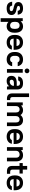

<svg xmlns="http://www.w3.org/2000/svg" viewBox="2543 -3293 950 6076"><g transform="rotate(90 3018.0 -255.0)"><path d="M245 9Q142 9 92.5 -36.5Q43 -82 35 -165H157Q165 -122 183.5 -104.5Q202 -87 245 -87Q296 -87 314.5 -101.5Q333 -116 333 -140Q333 -167 311.5 -181Q290 -195 258 -203.5Q226 -212 189 -219.5Q152 -227 120 -242.5Q88 -258 66.5 -285.5Q45 -313 45 -362Q45 -393 57 -420Q69 -447 94 -466.5Q119 -486 156.5 -497.5Q194 -509 245 -509Q341 -509 389 -464.5Q437 -420 445 -340H323Q315 -381 298.5 -397Q282 -413 245 -413Q202 -413 184.5 -399Q167 -385 167 -365Q167 -340 188.5 -328.5Q210 -317 242 -309.5Q274 -302 311 -294.5Q348 -287 380 -270.5Q412 -254 433.5 -224Q455 -194 455 -143Q455 -110 442.5 -82Q430 -54 404.5 -34Q379 -14 339.5 -2.5Q300 9 245 9Z M817 9Q723 9 671 -50V200H555V-500H646L657 -432Q683 -471 723.5 -490Q764 -509 817 -509Q860 -509 896.5 -493.5Q933 -478 959 -447.5Q985 -417 1000 -371.5Q1015 -326 1015 -266V-234Q1015 -174 1000 -129Q985 -84 958.5 -53Q932 -22 896 -6.5Q860 9 817 9ZM782 -99Q835 -99 864 -131Q893 -163 893 -234V-266Q893 -335 863 -368Q833 -401 782 -401Q734 -401 703.5 -368Q673 -335 671 -272V-234Q671 -168 702.5 -133.5Q734 -99 782 -99Z M1320 9Q1266 9 1223 -7.5Q1180 -24 1149 -55.5Q1118 -87 1101.5 -132Q1085 -177 1085 -234V-266Q1085 -323 1101.5 -368Q1118 -413 1149 -444.5Q1180 -476 1223 -492.5Q1266 -509 1320 -509Q1429 -509 1492 -442Q1555 -375 1555 -250V-211H1201Q1206 -148 1236 -120.5Q1266 -93 1320 -93Q1373 -93 1397.5 -111.5Q1422 -130 1430 -155H1550Q1542 -120 1525 -90Q1508 -60 1480 -38Q1452 -16 1412 -3.5Q1372 9 1320 9ZM1320 -407Q1269 -407 1240 -382Q1211 -357 1203 -303H1437Q1430 -359 1400.5 -383Q1371 -407 1320 -407Z M1860 9Q1806 9 1762.5 -7.5Q1719 -24 1688.5 -55.5Q1658 -87 1641.5 -132Q1625 -177 1625 -234V-266Q1625 -322 1641.5 -367Q1658 -412 1689 -443.5Q1720 -475 1763.5 -492Q1807 -509 1860 -509Q1955 -509 2007.5 -462Q2060 -415 2075 -340H1951Q1943 -367 1918 -384Q1893 -401 1855 -401Q1833 -401 1813.5 -393.5Q1794 -386 1779 -369.5Q1764 -353 1755.5 -327.5Q1747 -302 1747 -266V-234Q1747 -199 1756 -173.5Q1765 -148 1780 -131.5Q1795 -115 1814.5 -107Q1834 -99 1855 -99Q1898 -99 1920.5 -118Q1943 -137 1951 -165H2075Q2060 -86 2007.5 -38.5Q1955 9 1860 9Z M2165 -500H2281V0H2165ZM2223 -560Q2191 -560 2169.5 -581.5Q2148 -603 2148 -635Q2148 -667 2169.5 -688.5Q2191 -710 2223 -710Q2254 -710 2276 -688.5Q2298 -667 2298 -635Q2298 -603 2276 -581.5Q2254 -560 2223 -560Z M2546 9Q2465 9 2423 -31Q2381 -71 2381 -142Q2381 -181 2393.5 -212.5Q2406 -244 2433.5 -265.5Q2461 -287 2504.5 -298.5Q2548 -310 2611 -310H2695V-340Q2695 -376 2675.5 -394.5Q2656 -413 2611 -413Q2569 -413 2550 -397Q2531 -381 2527 -355H2401Q2405 -422 2455.5 -465.5Q2506 -509 2611 -509Q2711 -509 2761 -463Q2811 -417 2811 -340V0H2720L2708 -69Q2682 -31 2640.5 -11Q2599 9 2546 9ZM2566 -87Q2594 -87 2617.5 -96.5Q2641 -106 2658 -122.5Q2675 -139 2685 -160Q2695 -181 2695 -205V-220H2611Q2551 -220 2527 -200Q2503 -180 2503 -146Q2503 -119 2519.5 -103Q2536 -87 2566 -87Z M3100 0Q3021 0 2978.5 -42.5Q2936 -85 2936 -165V-700H3052V-177Q3052 -138 3069 -120Q3086 -102 3121 -102H3146V0H3100Z M3221 -500H3312L3321 -445Q3347 -476 3384.5 -492.5Q3422 -509 3467 -509Q3518 -509 3557.5 -488.5Q3597 -468 3621 -428Q3647 -467 3689 -488Q3731 -509 3784 -509Q3869 -509 3920 -454Q3971 -399 3971 -290V0H3855V-290Q3855 -346 3829.5 -373.5Q3804 -401 3759 -401Q3714 -401 3684 -370.5Q3654 -340 3654 -290V0H3538V-290Q3538 -345 3512 -373Q3486 -401 3442 -401Q3397 -401 3368 -372Q3339 -343 3337 -295V0H3221Z M4301 9Q4247 9 4204 -7.5Q4161 -24 4130 -55.5Q4099 -87 4082.5 -132Q4066 -177 4066 -234V-266Q4066 -323 4082.5 -368Q4099 -413 4130 -444.5Q4161 -476 4204 -492.5Q4247 -509 4301 -509Q4410 -509 4473 -442Q4536 -375 4536 -250V-211H4182Q4187 -148 4217 -120.5Q4247 -93 4301 -93Q4354 -93 4378.5 -111.5Q4403 -130 4411 -155H4531Q4523 -120 4506 -90Q4489 -60 4461 -38Q4433 -16 4393 -3.5Q4353 9 4301 9ZM4301 -407Q4250 -407 4221 -382Q4192 -357 4184 -303H4418Q4411 -359 4381.5 -383Q4352 -407 4301 -407Z M4636 -500H4727L4736 -444Q4792 -509 4891 -509Q4983 -509 5034.5 -454.5Q5086 -400 5086 -290V0H4970V-290Q4970 -345 4943.5 -373Q4917 -401 4871 -401Q4817 -401 4785.5 -372Q4754 -343 4752 -295V0H4636Z M5141 -500H5231V-640H5347V-500H5471V-398H5347V-177Q5347 -138 5364.5 -120Q5382 -102 5417 -102H5481V0H5396Q5316 0 5273.5 -42.5Q5231 -85 5231 -165V-398H5141Z M5766 9Q5712 9 5669 -7.5Q5626 -24 5595 -55.5Q5564 -87 5547.5 -132Q5531 -177 5531 -234V-266Q5531 -323 5547.5 -368Q5564 -413 5595 -444.5Q5626 -476 5669 -492.5Q5712 -509 5766 -509Q5875 -509 5938 -442Q6001 -375 6001 -250V-211H5647Q5652 -148 5682 -120.5Q5712 -93 5766 -93Q5819 -93 5843.5 -111.5Q5868 -130 5876 -155H5996Q5988 -120 5971 -90Q5954 -60 5926 -38Q5898 -16 5858 -3.5Q5818 9 5766 9ZM5766 -407Q5715 -407 5686 -382Q5657 -357 5649 -303H5883Q5876 -359 5846.5 -383Q5817 -407 5766 -407Z"/></g></svg>

Font: PT Root UI Web Bold
Style: Regular
Weight: 700
Designer: Vitaly Kuzmin
Foundry: ParaType Ltd.
Version: Version 1.000W